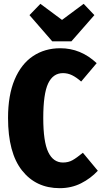

<svg xmlns="http://www.w3.org/2000/svg" viewBox="-20 -965 531 1003"><path d="M485 -635 404 -539Q379 -561 356.5 -572Q334 -583 309 -583Q257 -583 231.5 -529Q206 -475 206 -349Q206 -225 232 -170.5Q258 -116 309 -116Q337 -116 358.5 -128Q380 -140 413 -167L491 -73Q454 -33 403.5 -7.5Q353 18 292 18Q168 18 95 -74.5Q22 -167 22 -349Q22 -468 56.5 -549.5Q91 -631 152.5 -672Q214 -713 295 -713Q402 -713 485 -635ZM473 -886 353 -749H253L134 -886L191 -945L304 -861L417 -945Z"/></svg>

Font: Fira Sans Compressed ExtraBold
Style: Regular
Weight: 800
Width: 1
Designer: bBox Type GmbH & Carrois Corporate GbR & Edenspiekermann AG
Foundry: bBox Type GmbH & Carrois Corporate GbR & Edenspiekermann AG
Version: Version 4.301